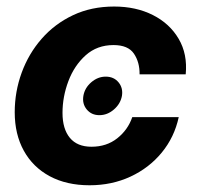

<svg xmlns="http://www.w3.org/2000/svg" viewBox="-20 -547 595 579"><path d="M250 11.7Q180.7 11.7 129.9 -15.6Q79.1 -43 51.8 -92.5Q24.4 -142.1 24.4 -208.5Q24.4 -270.5 45.4 -327.9Q66.4 -385.3 105.7 -430.2Q145 -475.1 200.2 -501.2Q255.4 -527.3 324.2 -527.3Q390.1 -527.3 440.9 -501.7Q491.7 -476.1 518.8 -429.9Q545.9 -383.8 540 -322.8H400.9Q401.4 -359.4 383.8 -385.3Q366.2 -411.1 322.3 -411.1Q272.9 -411.1 238.5 -380.4Q204.1 -349.6 186.3 -302.5Q168.5 -255.4 168.5 -206.5Q168.5 -158.2 190.7 -131.3Q212.9 -104.5 255.9 -104.5Q301.3 -104.5 333.5 -129.9Q365.7 -155.3 378.9 -193.8H519Q505.9 -133.3 467.8 -86.9Q429.7 -40.5 373.5 -14.4Q317.4 11.7 250 11.7ZM279.8 -199.7Q255.9 -199.7 241.7 -216.8Q227.5 -233.9 231.4 -257.8Q235.4 -281.7 255.1 -298.8Q274.9 -315.9 298.8 -315.9Q323.2 -315.9 337.4 -298.8Q351.6 -281.7 347.7 -257.8Q343.3 -233.9 323.5 -216.8Q303.7 -199.7 279.8 -199.7Z"/></svg>

Font: Inter Display
Style: Bold Italic
Weight: 700
Italic angle: -9.39999°
Designer: Rasmus Andersson
Foundry: rsms
Version: Version 4.000;git-a52131595